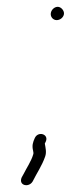

<svg xmlns="http://www.w3.org/2000/svg" viewBox="-20 -474 208 563"><path d="M129 -435.5C127.3 -424.7 135.5 -415 146.2 -415C156.1 -415 165.9 -422.6 167.5 -432.5C169.1 -442.4 159.3 -454 149.4 -454C139.5 -454 130.5 -445.4 129 -435.5ZM81.9 -69C76.5 -56.9 73.2 -47.2 77.1 -32C78.3 -27.3 78.4 -23.7 77.3 -21C71.9 -1.8 57.5 19.3 49.3 36L43.7 46C33 70.1 64.5 77.3 75.8 58C87.6 34 103.3 11.7 112.4 -15C116.9 -27.6 113.6 -40.4 111.4 -53L114.3 -59C124 -80.7 91.6 -90.8 81.9 -69Z"/></svg>

Font: CiSf OpenHand
Style: Obl
Weight: 400
Foundry: Cannot Into Space Fonts
Version: Version 0.7892